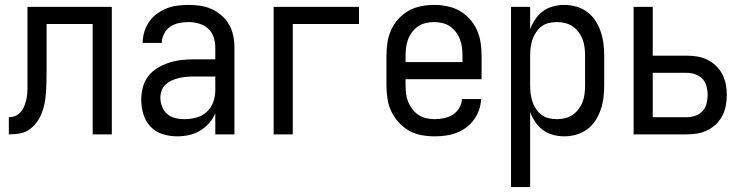

<svg xmlns="http://www.w3.org/2000/svg" viewBox="-20 -548 3040 783"><path d="M16 0V-70Q27 -70 38 -73.5Q49 -77 57.5 -84.5Q66 -92 72 -101.5Q78 -111 81.5 -121.5Q85 -132 87.5 -143Q90 -154 91 -165Q92 -176 92 -187Q92 -198 92 -209Q92 -213 92 -217Q92 -221 92 -226V-228Q92 -236 92 -244.5Q92 -253 92 -261V-520H436V0H358V-450H170V-261Q170 -261 170 -261Q170 -261 170 -261V-259Q170 -259 170 -258.5Q170 -258 170 -257V-256Q170 -235 169.5 -213.5Q169 -192 167.5 -170.5Q166 -149 162 -127.5Q158 -106 150 -86Q142 -66 129 -48.5Q116 -31 98.5 -19Q81 -7 59.5 -3.5Q38 0 16 0Z M702 8Q672 8 643 -1Q614 -10 593.5 -32Q573 -54 564.5 -83Q556 -112 556 -141Q556 -167 562.5 -192Q569 -217 584.5 -237Q600 -257 622 -270.5Q644 -284 668.5 -292Q693 -300 718 -303Q743 -306 769 -306H858V-355Q858 -376 851 -397Q844 -418 828 -432Q812 -446 791 -452Q770 -458 749 -458Q729 -458 709.5 -454Q690 -450 674 -439Q658 -428 649 -410Q640 -392 640 -373Q640 -373 640 -373Q640 -373 640 -373Q640 -373 640 -373Q640 -373 640 -373Q640 -373 640 -373Q640 -373 640 -373H562Q562 -373 562 -373Q562 -373 562 -373Q562 -396 568.5 -418Q575 -440 588 -459Q601 -478 619.5 -491.5Q638 -505 659 -513.5Q680 -522 703 -525Q726 -528 749 -528Q773 -528 797 -524.5Q821 -521 843 -511Q865 -501 883.5 -485Q902 -469 914 -448Q926 -427 931 -403Q936 -379 936 -355V0H858V-86Q849 -64 832.5 -45.5Q816 -27 795 -14.5Q774 -2 750 3Q726 8 702 8ZM732 -62Q756 -62 780.5 -68.5Q805 -75 823 -91.5Q841 -108 849.5 -131.5Q858 -155 858 -180V-236H769Q754 -236 738.5 -234.5Q723 -233 708.5 -229.5Q694 -226 680 -219.5Q666 -213 655 -203Q644 -193 639 -178.5Q634 -164 634 -149Q634 -131 641 -113Q648 -95 662 -83Q676 -71 694.5 -66.5Q713 -62 732 -62Z M1096 0V-520H1444V-450H1174V0Z M1752 8Q1725 8 1698 3Q1671 -2 1647.5 -15.5Q1624 -29 1605.5 -49.5Q1587 -70 1575.5 -94.5Q1564 -119 1560 -146Q1556 -173 1556 -200V-320Q1556 -347 1560 -374Q1564 -401 1575 -425.5Q1586 -450 1604.5 -470.5Q1623 -491 1646 -504Q1669 -517 1696 -522.5Q1723 -528 1750 -528Q1777 -528 1804 -522.5Q1831 -517 1854 -504Q1877 -491 1895.5 -470.5Q1914 -450 1925 -425.5Q1936 -401 1940 -374Q1944 -347 1944 -320V-225H1634V-200Q1634 -183 1636 -166Q1638 -149 1644.5 -133Q1651 -117 1661.5 -103Q1672 -89 1686.5 -79.5Q1701 -70 1718 -66Q1735 -62 1752 -62Q1771 -62 1790.5 -66Q1810 -70 1826 -80Q1842 -90 1852.5 -107Q1863 -124 1864 -144H1942Q1941 -121 1933.5 -99.5Q1926 -78 1912.5 -59.5Q1899 -41 1880.5 -27.5Q1862 -14 1841 -6Q1820 2 1797 5Q1774 8 1752 8ZM1866 -295V-320Q1866 -337 1864 -354Q1862 -371 1856 -387Q1850 -403 1839.5 -417Q1829 -431 1815 -440.5Q1801 -450 1784 -454Q1767 -458 1750 -458Q1733 -458 1716 -454Q1699 -450 1685 -440.5Q1671 -431 1660.5 -417Q1650 -403 1644 -387Q1638 -371 1636 -354Q1634 -337 1634 -320V-295Z M2064 215V-520H2142V-429Q2150 -450 2163 -469.5Q2176 -489 2194.5 -502.5Q2213 -516 2235.5 -522Q2258 -528 2281 -528Q2306 -528 2330.5 -521Q2355 -514 2375 -499Q2395 -484 2408.5 -463Q2422 -442 2430 -418.5Q2438 -395 2441 -370Q2444 -345 2444 -320V-200Q2444 -175 2441 -150Q2438 -125 2430 -101.5Q2422 -78 2408.5 -57Q2395 -36 2375 -21Q2355 -6 2330.5 1Q2306 8 2281 8Q2258 8 2235.5 2Q2213 -4 2194.5 -17.5Q2176 -31 2163 -50.5Q2150 -70 2142 -91V215ZM2251 -62Q2268 -62 2284.5 -66Q2301 -70 2315 -79.5Q2329 -89 2339.5 -103Q2350 -117 2356 -133Q2362 -149 2364 -166Q2366 -183 2366 -200V-320Q2366 -337 2364 -354Q2362 -371 2356 -387Q2350 -403 2339.5 -417Q2329 -431 2315 -440.5Q2301 -450 2284.5 -454Q2268 -458 2251 -458Q2234 -458 2217.5 -454Q2201 -450 2188 -440Q2175 -430 2165.5 -415.5Q2156 -401 2151 -385.5Q2146 -370 2144 -353.5Q2142 -337 2142 -320V-200Q2142 -183 2144 -166.5Q2146 -150 2151 -134.5Q2156 -119 2165.5 -104.5Q2175 -90 2188 -80Q2201 -70 2217.5 -66Q2234 -62 2251 -62Z M2564 0V-520H2642V-321H2780Q2802 -321 2823.5 -317.5Q2845 -314 2864.5 -304.5Q2884 -295 2900 -279.5Q2916 -264 2926 -244.5Q2936 -225 2940 -203.5Q2944 -182 2944 -161Q2944 -139 2940 -117.5Q2936 -96 2926 -76.5Q2916 -57 2900 -41.5Q2884 -26 2864.5 -16.5Q2845 -7 2823.5 -3.5Q2802 0 2780 0ZM2642 -70H2780Q2798 -70 2815.5 -76Q2833 -82 2845 -95Q2857 -108 2861.5 -125.5Q2866 -143 2866 -161Q2866 -178 2861.5 -195.5Q2857 -213 2845 -226Q2833 -239 2815.5 -245Q2798 -251 2780 -251H2642Z"/></svg>

Font: Zed Mono
Style: Regular
Weight: 400
Monospace: yes
Designer: Belleve Invis
Foundry: Belleve Invis
Version: Version 1.0.0; ttfautohint (v1.8.4)